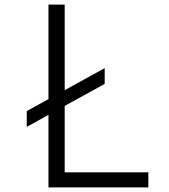

<svg xmlns="http://www.w3.org/2000/svg" viewBox="-20 -820 740 840"><path d="M97 -265V-334L438 -522V-453ZM192 0V-800H263V-66H629V0Z"/></svg>

Font: Martian Mono SemiExpanded ExtraLight
Style: Regular
Weight: 250
Monospace: yes
Version: Version 0.930